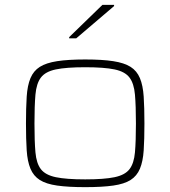

<svg xmlns="http://www.w3.org/2000/svg" viewBox="-20 -763 702 791"><path d="M331 8Q261 8 215.5 1.5Q170 -5 144 -21.5Q118 -38 105.5 -68Q93 -98 90 -143.5Q87 -189 87 -254Q87 -319 90 -365Q93 -411 105.5 -441Q118 -471 144 -487.5Q170 -504 215.5 -511Q261 -518 331 -518Q401 -518 446.5 -511Q492 -504 518 -487.5Q544 -471 556.5 -441Q569 -411 572 -365Q575 -319 575 -254Q575 -189 572 -143.5Q569 -98 556.5 -68Q544 -38 518 -21.5Q492 -5 446.5 1.5Q401 8 331 8ZM331 -24Q409 -24 452 -33Q495 -42 513.5 -66Q532 -90 536 -135.5Q540 -181 540 -254Q540 -327 536 -373Q532 -419 513.5 -443.5Q495 -468 452 -477Q409 -486 331 -486Q253 -486 210 -477Q167 -468 148.5 -443.5Q130 -419 126 -373Q122 -327 122 -254Q122 -181 126 -135.5Q130 -90 148.5 -66Q167 -42 210 -33Q253 -24 331 -24ZM265 -605V-610L402 -743H450V-738L294 -605Z"/></svg>

Font: Saira Expanded Thin
Style: Regular
Weight: 250
Width: 7
Designer: Hector Gatti with collaboration of the Omnibus-Type team
Foundry: Omnibus-Type
Version: Version 1.101